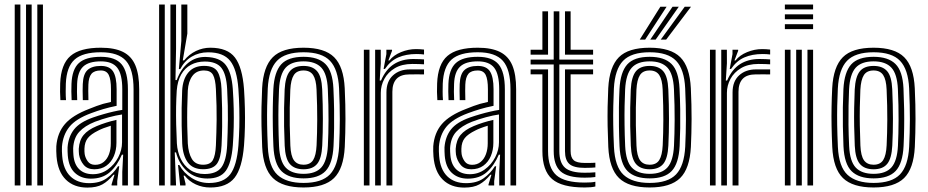

<svg xmlns="http://www.w3.org/2000/svg" viewBox="-20 -820 4104 849"><path d="M145 0V-800H169.9V0ZM45.1 0V-800H70.1V0ZM95.1 0V-800H120V0Z M570.6 0V-425.3Q570.6 -512.9 537.1 -550.9Q503.6 -588.9 425.9 -588.9Q345.8 -588.9 310 -556.7Q274.2 -524.5 271.1 -450.1Q270.5 -433.3 270.5 -414.5Q270.5 -395.7 271.9 -377.1H247.1Q245.8 -396.6 245.6 -413.6Q245.4 -430.5 246.1 -451.1Q249.4 -536.3 291.6 -572.6Q333.8 -609 425.9 -609Q486.7 -609 524 -590.4Q561.3 -571.8 578.4 -531.4Q595.5 -491.1 595.5 -425.3V0ZM390.7 -49.7Q427.7 -49.7 456.7 -70.7Q485.8 -91.6 502.7 -124.1Q519.7 -156.5 519.7 -190.8V-313.8Q493.8 -310.2 461.9 -301.6Q430 -293 399.5 -281.4Q354.7 -263.6 330.4 -237Q306 -210.5 303.5 -164.5Q303.2 -156.4 303.8 -148.5Q304.4 -140.6 304.7 -134.2Q308 -93.2 330.4 -71.5Q352.8 -49.7 390.7 -49.7ZM396.9 -71.5Q366.5 -71.5 350.2 -90.9Q333.9 -110.3 329.5 -136.4Q328.9 -142.2 328.5 -149.9Q328 -157.6 328.3 -162.2Q330.8 -200.4 349.9 -223.3Q368.9 -246.1 407.2 -262.2Q426.2 -270.3 449.5 -277.7Q472.7 -285.1 494.9 -289.9V-188.6Q494.9 -156.7 483.6 -130Q472.4 -103.3 450.5 -87.4Q428.7 -71.5 396.9 -71.5ZM400.6 -91.2Q423.3 -91.2 438.7 -104Q454.2 -116.8 462.1 -138.4Q469.9 -160 469.9 -186.4V-264Q452.2 -258.7 438.5 -253.4Q424.9 -248.2 415.3 -243.1Q382.4 -227.2 368.3 -209.4Q354.2 -191.6 353.4 -162.4Q353.4 -156.3 353.4 -150.5Q353.5 -144.8 354.4 -138.6Q357.2 -121.7 368.1 -106.4Q379 -91.2 400.6 -91.2ZM366.3 9.5Q306.9 9.5 271.2 -25.6Q235.5 -60.6 230 -127.9Q229.2 -138.8 228.8 -152Q228.4 -165.3 229 -173.4Q233.6 -232.4 267 -271.3Q300.4 -310.3 374.8 -338.7Q393.4 -346.1 407.2 -351.3Q421 -356.4 435.6 -360.7Q450.2 -364.9 470.7 -369.3V-425.5Q470.7 -468.6 460.9 -488.5Q451.1 -508.4 425.9 -508.4Q396.9 -508.4 384.4 -493.5Q372 -478.5 370.8 -445.8Q370.4 -437.3 370.3 -418Q370.1 -398.7 371 -377.1H346.2Q345.2 -401.7 345.4 -418.7Q345.7 -435.8 346 -448.3Q347.8 -493.3 367.6 -510.9Q387.4 -528.5 425.9 -528.5Q464.5 -528.5 480.1 -504Q495.7 -479.5 495.7 -425.5V-352.1Q461.8 -345.2 435.9 -337.4Q410 -329.6 383 -319.6Q315.7 -294.7 287 -259.3Q258.2 -223.9 254 -171.4Q253.5 -162.6 253.8 -151.3Q254.2 -140.1 255 -129.9Q259.7 -71.3 290.8 -40.7Q321.9 -10.1 374.2 -10.1Q421.7 -10.1 451.9 -31.8Q482.2 -53.4 501.7 -84.9H507.3L498.4 -19.3V0H473.6L473.2 -4.1L486.3 -47.3H481.7Q458.5 -19.1 433.1 -4.8Q407.7 9.5 366.3 9.5ZM520.7 0.2V-60L524.6 -136.1H519Q498.8 -88.1 466.1 -59Q433.3 -29.9 381.6 -30Q338.5 -30.2 311.2 -55.6Q283.8 -81.1 279.8 -132.1Q279.3 -139.9 278.8 -150.4Q278.3 -161 278.8 -168.8Q282.5 -216.1 307.7 -248Q332.9 -279.8 391.3 -300.5Q414.5 -308.6 437.4 -315.1Q460.2 -321.7 481.4 -326.5Q502.5 -331.4 520.7 -334V-425.3Q520.7 -491.4 498.8 -520Q477 -548.7 425.9 -548.7Q372.2 -548.7 347.6 -525.4Q323.1 -502.2 321 -448.9Q320.5 -432.7 320.4 -414.4Q320.3 -396.2 321.4 -377.1H296.7Q295.5 -397.4 295.5 -415.7Q295.5 -433.9 296.1 -449.4Q298.6 -513.4 328.7 -541.1Q358.9 -568.8 425.9 -568.8Q490.1 -568.8 517.9 -535.5Q545.6 -502.3 545.6 -425.3V0.2Z M683.6 0V-800H708.6V0ZM733.6 0V-800H758.5V-604.1L755.9 -465.9H761.6Q779.9 -516.2 813 -542.7Q846.1 -569.2 890 -568.2Q952.2 -566.5 978.1 -532.9Q1004 -499.3 1009.4 -426.8Q1012.5 -380.8 1013.4 -339.6Q1014.4 -298.5 1013.4 -258.5Q1012.5 -218.6 1009.4 -176Q1003.3 -99.8 978.8 -65.2Q954.2 -30.6 897.2 -30.6Q842.7 -30.6 806.8 -63.5Q770.8 -96.4 758.3 -146.2L752.7 -146L758.5 0ZM884.4 -50.5Q937.9 -50.5 959.5 -80.6Q981 -110.6 984.5 -178Q987 -233.1 987.7 -290Q988.5 -346.9 984.4 -426.6Q981 -491.2 959.2 -519.5Q937.5 -547.9 885.7 -547.9Q851.1 -547.9 824.3 -533.5Q797.4 -519.2 781.1 -490.6Q764.9 -462 761.5 -419.4Q759.4 -384.9 758.7 -347.7Q758.1 -310.6 759 -270.3Q760 -230 762.1 -185.8Q764.4 -148.7 779 -118Q793.7 -87.3 820.2 -68.9Q846.8 -50.5 884.4 -50.5ZM878.1 -71.7Q832.6 -71.7 810.5 -101.8Q788.4 -131.9 785.7 -185.5Q783.9 -225 783.3 -264.6Q782.6 -304.2 783.2 -343.3Q783.9 -382.3 785.5 -419.6Q788.2 -470.2 812.7 -499.4Q837.2 -528.7 882.2 -528.7Q926.6 -528.7 942 -503.1Q957.3 -477.4 959.5 -426.6Q961.3 -379.8 962.1 -339.9Q962.8 -300.1 962.3 -261Q961.8 -221.9 959.7 -177Q957.1 -121.4 939.7 -96.5Q922.2 -71.7 878.1 -71.7ZM878.1 -91.6Q909.6 -91.6 921.1 -111.9Q932.6 -132.2 934.7 -177Q937.2 -233.7 937.9 -290.5Q938.6 -347.2 934.7 -426Q932.6 -469.7 921.8 -489.1Q911 -508.4 882.1 -508.4Q848.4 -508.4 830.6 -484Q812.8 -459.7 810.4 -419.5Q808.6 -381.2 808 -341.2Q807.3 -301.2 808 -261.9Q808.6 -222.5 810.4 -185.9Q813.1 -142.7 828.5 -117.1Q843.9 -91.6 878.1 -91.6ZM909.6 9.1Q875.4 9.1 845.9 -4.5Q816.4 -18.1 796.7 -43.3H791.7L800.3 -8.4L800.4 0H776.6L767.2 -90.4H772.9Q792.4 -55.1 827.5 -33Q862.7 -10.8 904.1 -10.8Q968.6 -10.8 997.9 -49.1Q1027.2 -87.3 1034.3 -177.1Q1037.2 -217.7 1038.2 -257.5Q1039.1 -297.4 1038.2 -339.3Q1037.3 -381.2 1034.1 -427.2Q1027.8 -513.4 997.7 -551Q967.7 -588.7 900.1 -588.7Q860.2 -588.7 828 -569.7Q795.8 -550.7 776.9 -514.5H770.9L781.8 -638.7V-800H808.4V-671.5L788.2 -552.8H794Q816.3 -580.1 846.6 -594.6Q876.9 -609 909.8 -609Q986 -609 1018.9 -565.7Q1051.7 -522.5 1059 -426.1Q1062 -381.4 1062.9 -340.1Q1063.9 -298.8 1063 -258.5Q1062.2 -218.3 1059 -176.8Q1050.9 -77 1017.2 -34Q983.4 9.1 909.6 9.1Z M1322.2 9Q1229.5 9 1186.7 -32.7Q1143.9 -74.3 1139.3 -170.2Q1137.1 -220.1 1136.3 -263.3Q1135.6 -306.4 1136.3 -347.3Q1137.1 -388.2 1139.1 -430.5Q1144.2 -524.8 1186.1 -566.9Q1227.9 -609 1322.2 -609Q1415.5 -609 1457.6 -567Q1499.6 -525 1504.3 -430.2Q1507.8 -354.3 1507.6 -293.2Q1507.4 -232.2 1504.5 -170.1Q1499.4 -74.2 1457 -32.6Q1414.6 9 1322.2 9ZM1322.2 -11.1Q1403 -11.1 1439 -48.9Q1475 -86.7 1479.5 -171.4Q1482.4 -233 1482.6 -292.1Q1482.8 -351.2 1479.3 -429.2Q1475.3 -513.1 1439.3 -551Q1403.2 -588.9 1322.2 -588.9Q1240.9 -588.9 1204.7 -551.1Q1168.4 -513.3 1164 -428.5Q1162.2 -391 1161.4 -351.7Q1160.5 -312.5 1161.2 -268.1Q1161.8 -223.7 1164.3 -170.4Q1168.5 -82.1 1207.2 -46.6Q1245.9 -11.1 1322.2 -11.1ZM1322.2 -31.2Q1257.4 -31.2 1225 -62.9Q1192.7 -94.7 1189 -173.4Q1187 -217.5 1186.4 -261Q1185.7 -304.5 1186.3 -346.1Q1186.9 -387.8 1188.8 -426.3Q1192.8 -501.5 1223.2 -535.2Q1253.6 -568.8 1322.2 -568.8Q1386.8 -568.8 1418.8 -537.2Q1450.7 -505.7 1454.3 -429.1Q1456.6 -379.7 1457.3 -336.5Q1457.9 -293.2 1457.3 -253.4Q1456.7 -213.6 1454.8 -174.4Q1450.8 -97 1419.9 -64.1Q1389 -31.2 1322.2 -31.2ZM1322.2 -51.3Q1375.9 -51.3 1401.1 -79.8Q1426.4 -108.3 1429.8 -175.2Q1432.4 -226.9 1432.7 -289.6Q1433 -352.2 1429.6 -425.9Q1426.6 -493.1 1400.8 -520.9Q1375 -548.7 1322.2 -548.7Q1268.1 -548.7 1242.8 -520.3Q1217.4 -492 1213.8 -425.5Q1212.2 -391.6 1211.4 -352.3Q1210.6 -313.1 1211.2 -268.6Q1211.7 -224.1 1213.9 -174.2Q1217.2 -106.5 1243.4 -78.9Q1269.6 -51.3 1322.2 -51.3ZM1322.2 -71.5Q1281.8 -71.5 1261.6 -95Q1241.5 -118.5 1238.9 -175.4Q1236.9 -220.7 1236.2 -261.9Q1235.6 -303.1 1236.2 -343.1Q1236.9 -383.1 1238.7 -424.4Q1241.7 -480.3 1261.1 -504.4Q1280.5 -528.5 1322.2 -528.5Q1361.6 -528.5 1381.8 -505.6Q1402.1 -482.7 1404.7 -425.2Q1407.7 -356.8 1407.7 -295.1Q1407.7 -233.4 1404.9 -176.2Q1402.1 -119.7 1382.6 -95.6Q1363.1 -71.5 1322.2 -71.5ZM1322.2 -91.6Q1351.7 -91.6 1364.7 -112.3Q1377.7 -133.1 1379.9 -177.5Q1382.5 -231 1382.7 -290.3Q1383 -349.6 1379.7 -424Q1377.9 -467.8 1364.6 -488.1Q1351.2 -508.4 1322.2 -508.4Q1292.3 -508.4 1279.2 -487.9Q1266 -467.3 1263.7 -423.1Q1261.9 -383.3 1261.2 -345.1Q1260.6 -307 1261.2 -265.9Q1261.9 -224.9 1263.9 -176.2Q1265.9 -130.4 1279.9 -111Q1293.9 -91.6 1322.2 -91.6Z M1638.8 0V-600H1663.6L1663.8 -540L1659 -463.9H1664.8Q1685.9 -513.2 1721.7 -536.2Q1757.5 -559.1 1807.9 -559.1Q1821.1 -559.1 1834.9 -558.5Q1848.8 -558 1855 -557.3V-535.6Q1847.6 -536.2 1832.4 -536.7Q1817.3 -537.2 1803.3 -537.2Q1757.4 -537.2 1726.3 -518.7Q1695.2 -500.2 1679.5 -471Q1663.8 -441.7 1663.8 -409.2V0ZM1588.9 0V-600H1613.8V0ZM1688.8 0V-411.4Q1688.8 -460.3 1717.7 -486.7Q1746.6 -513.1 1792 -513.1Q1808 -513.1 1824.2 -513.1Q1840.4 -513.1 1855 -513.1V-491.1Q1840.6 -491.3 1823.6 -491.2Q1806.7 -491.1 1792 -491.1Q1752.2 -491.1 1733.6 -471.4Q1715 -451.6 1715 -414V0ZM1676.2 -515.1 1688.5 -580.7V-600H1713.3L1713.7 -595.9L1697.3 -552.7H1701.9Q1720.6 -576.2 1753.1 -589.5Q1785.6 -602.9 1819.4 -602.9Q1827.2 -602.9 1836.7 -602.4Q1846.1 -601.9 1855 -600.8V-579.1Q1847.5 -580.1 1839.1 -580.6Q1830.7 -581.1 1821.2 -581.1Q1775.4 -581.1 1740.8 -566Q1706.2 -550.9 1682.1 -515.1Z M2237.3 0V-425.3Q2237.3 -512.9 2203.8 -550.9Q2170.3 -588.9 2092.6 -588.9Q2012.6 -588.9 1976.8 -556.7Q1941 -524.5 1937.8 -450.1Q1937.3 -433.3 1937.3 -414.5Q1937.3 -395.7 1938.7 -377.1H1913.9Q1912.5 -396.6 1912.3 -413.6Q1912.1 -430.5 1912.9 -451.1Q1916.2 -536.3 1958.4 -572.6Q2000.5 -609 2092.6 -609Q2153.4 -609 2190.7 -590.4Q2228 -571.8 2245.2 -531.4Q2262.3 -491.1 2262.3 -425.3V0ZM2057.5 -49.7Q2094.4 -49.7 2123.5 -70.7Q2152.5 -91.6 2169.5 -124.1Q2186.4 -156.5 2186.4 -190.8V-313.8Q2160.5 -310.2 2128.7 -301.6Q2096.8 -293 2066.3 -281.4Q2021.5 -263.6 1997.1 -237Q1972.8 -210.5 1970.2 -164.5Q1969.9 -156.4 1970.5 -148.5Q1971.1 -140.6 1971.5 -134.2Q1974.7 -93.2 1997.1 -71.5Q2019.5 -49.7 2057.5 -49.7ZM2063.7 -71.5Q2033.2 -71.5 2017 -90.9Q2000.7 -110.3 1996.3 -136.4Q1995.6 -142.2 1995.2 -149.9Q1994.8 -157.6 1995 -162.2Q1997.6 -200.4 2016.6 -223.3Q2035.7 -246.1 2074 -262.2Q2092.9 -270.3 2116.2 -277.7Q2139.5 -285.1 2161.6 -289.9V-188.6Q2161.6 -156.7 2150.4 -130Q2139.1 -103.3 2117.3 -87.4Q2095.5 -71.5 2063.7 -71.5ZM2067.3 -91.2Q2090 -91.2 2105.5 -104Q2120.9 -116.8 2128.8 -138.4Q2136.7 -160 2136.7 -186.4V-264Q2118.9 -258.7 2105.3 -253.4Q2091.6 -248.2 2082.1 -243.1Q2049.2 -227.2 2035.1 -209.4Q2020.9 -191.6 2020.2 -162.4Q2020.1 -156.3 2020.2 -150.5Q2020.2 -144.8 2021.2 -138.6Q2023.9 -121.7 2034.8 -106.4Q2045.7 -91.2 2067.3 -91.2ZM2033 9.5Q1973.6 9.5 1938 -25.6Q1902.3 -60.6 1896.8 -127.9Q1896 -138.8 1895.6 -152Q1895.2 -165.3 1895.8 -173.4Q1900.4 -232.4 1933.8 -271.3Q1967.2 -310.3 2041.6 -338.7Q2060.2 -346.1 2074 -351.3Q2087.8 -356.4 2102.4 -360.7Q2117 -364.9 2137.5 -369.3V-425.5Q2137.5 -468.6 2127.7 -488.5Q2117.8 -508.4 2092.6 -508.4Q2063.6 -508.4 2051.2 -493.5Q2038.8 -478.5 2037.5 -445.8Q2037.2 -437.3 2037 -418Q2036.9 -398.7 2037.7 -377.1H2012.9Q2011.9 -401.7 2012.2 -418.7Q2012.4 -435.8 2012.7 -448.3Q2014.5 -493.3 2034.4 -510.9Q2054.2 -528.5 2092.6 -528.5Q2131.2 -528.5 2146.8 -504Q2162.4 -479.5 2162.4 -425.5V-352.1Q2128.5 -345.2 2102.6 -337.4Q2076.7 -329.6 2049.8 -319.6Q1982.5 -294.7 1953.7 -259.3Q1924.9 -223.9 1920.8 -171.4Q1920.3 -162.6 1920.6 -151.3Q1920.9 -140.1 1921.8 -129.9Q1926.4 -71.3 1957.5 -40.7Q1988.6 -10.1 2040.9 -10.1Q2088.4 -10.1 2118.7 -31.8Q2148.9 -53.4 2168.4 -84.9H2174L2165.2 -19.3V0H2140.3L2140 -4.1L2153.1 -47.3H2148.5Q2125.3 -19.1 2099.9 -4.8Q2074.5 9.5 2033 9.5ZM2187.5 0.2V-60L2191.3 -136.1H2185.7Q2165.5 -88.1 2132.8 -59Q2100.1 -29.9 2048.3 -30Q2005.2 -30.2 1977.9 -55.6Q1950.6 -81.1 1946.5 -132.1Q1946.1 -139.9 1945.6 -150.4Q1945 -161 1945.5 -168.8Q1949.3 -216.1 1974.5 -248Q1999.6 -279.8 2058.1 -300.5Q2081.3 -308.6 2104.1 -315.1Q2126.9 -321.7 2148.1 -326.5Q2169.3 -331.4 2187.4 -334V-425.3Q2187.4 -491.4 2165.6 -520Q2143.7 -548.7 2092.6 -548.7Q2038.9 -548.7 2014.4 -525.4Q1989.8 -502.2 1987.8 -448.9Q1987.2 -432.7 1987.1 -414.4Q1987 -396.2 1988.2 -377.1H1963.4Q1962.3 -397.4 1962.2 -415.7Q1962.2 -433.9 1962.8 -449.4Q1965.3 -513.4 1995.5 -541.1Q2025.6 -568.8 2092.6 -568.8Q2156.8 -568.8 2184.6 -535.5Q2212.4 -502.3 2212.4 -425.3V0.2Z M2565.5 -34.4Q2489.7 -34.4 2459 -62.1Q2428.4 -89.7 2428.4 -151.9V-534.8H2326.3V-556.5H2428.4V-770H2453.3V-556.5H2602.6V-534.8H2453.3V-151.9Q2453.3 -100.7 2478.4 -78.5Q2503.6 -56.2 2565.5 -56.2Q2577.1 -56.2 2588.5 -56.6Q2600 -57.1 2612.6 -58.1V-37.2Q2602.6 -35.7 2591.1 -35.1Q2579.7 -34.4 2565.5 -34.4ZM2565.5 9Q2464.1 9 2421.3 -28.3Q2378.4 -65.7 2378.4 -151.9V-491.3H2326.3V-513.1H2403.4V-151.9Q2403.4 -78 2440 -45.3Q2476.6 -12.7 2565.5 -12.7Q2580.1 -12.7 2591.7 -13.5Q2603.3 -14.3 2612.6 -16.3V4.7Q2594.8 9 2565.5 9ZM2565.5 -77.7Q2517.1 -77.7 2497.7 -94.9Q2478.3 -112 2478.3 -151.9V-513.1H2602.6V-491.3H2503.2V-151.9Q2503.2 -123.5 2516.9 -111.5Q2530.5 -99.5 2565.5 -99.5Q2585.6 -99.5 2597.1 -99.7Q2608.5 -99.9 2612.6 -100.5V-79.6Q2604.9 -78.8 2593.8 -78.3Q2582.7 -77.7 2565.5 -77.7ZM2326.3 -578.3V-600H2378.4V-770H2403.4V-578.3ZM2478.3 -578.3V-770H2503.2V-600H2602.6V-578.3Z M2852.7 9Q2760 9 2717.2 -32.7Q2674.4 -74.3 2669.8 -170.2Q2667.6 -220.1 2666.8 -263.3Q2666.1 -306.4 2666.8 -347.3Q2667.6 -388.2 2669.6 -430.5Q2674.7 -524.8 2716.6 -566.9Q2758.4 -609 2852.7 -609Q2946 -609 2988.1 -567Q3030.1 -525 3034.8 -430.2Q3038.3 -354.3 3038.1 -293.2Q3037.9 -232.2 3035 -170.1Q3029.9 -74.2 2987.5 -32.6Q2945.1 9 2852.7 9ZM2852.7 -11.1Q2933.5 -11.1 2969.5 -48.9Q3005.5 -86.7 3010 -171.4Q3012.9 -233 3013.1 -292.1Q3013.3 -351.2 3009.8 -429.2Q3005.8 -513.1 2969.8 -551Q2933.7 -588.9 2852.7 -588.9Q2771.4 -588.9 2735.2 -551.1Q2698.9 -513.3 2694.5 -428.5Q2692.7 -391 2691.9 -351.7Q2691 -312.5 2691.7 -268.1Q2692.3 -223.7 2694.8 -170.4Q2699 -82.1 2737.7 -46.6Q2776.4 -11.1 2852.7 -11.1ZM2852.7 -31.2Q2787.9 -31.2 2755.5 -62.9Q2723.2 -94.7 2719.5 -173.4Q2717.5 -217.5 2716.9 -261Q2716.2 -304.5 2716.8 -346.1Q2717.4 -387.8 2719.3 -426.3Q2723.3 -501.5 2753.7 -535.2Q2784.1 -568.8 2852.7 -568.8Q2917.3 -568.8 2949.3 -537.2Q2981.2 -505.7 2984.8 -429.1Q2987.1 -379.7 2987.8 -336.5Q2988.4 -293.2 2987.8 -253.4Q2987.2 -213.6 2985.3 -174.4Q2981.3 -97 2950.4 -64.1Q2919.5 -31.2 2852.7 -31.2ZM2852.7 -51.3Q2906.4 -51.3 2931.6 -79.8Q2956.9 -108.3 2960.3 -175.2Q2962.9 -226.9 2963.2 -289.6Q2963.5 -352.2 2960.1 -425.9Q2957.1 -493.1 2931.3 -520.9Q2905.5 -548.7 2852.7 -548.7Q2798.6 -548.7 2773.3 -520.3Q2747.9 -492 2744.3 -425.5Q2742.7 -391.6 2741.9 -352.3Q2741.1 -313.1 2741.7 -268.6Q2742.2 -224.1 2744.4 -174.2Q2747.7 -106.5 2773.9 -78.9Q2800.1 -51.3 2852.7 -51.3ZM2852.7 -71.5Q2812.3 -71.5 2792.1 -95Q2772 -118.5 2769.4 -175.4Q2767.4 -220.7 2766.7 -261.9Q2766.1 -303.1 2766.7 -343.1Q2767.4 -383.1 2769.2 -424.4Q2772.2 -480.3 2791.6 -504.4Q2811 -528.5 2852.7 -528.5Q2892.1 -528.5 2912.3 -505.6Q2932.6 -482.7 2935.2 -425.2Q2938.2 -356.8 2938.2 -295.1Q2938.2 -233.4 2935.4 -176.2Q2932.6 -119.7 2913.1 -95.6Q2893.6 -71.5 2852.7 -71.5ZM2852.7 -91.6Q2882.2 -91.6 2895.2 -112.3Q2908.2 -133.1 2910.4 -177.5Q2913 -231 2913.2 -290.3Q2913.5 -349.6 2910.2 -424Q2908.4 -467.8 2895.1 -488.1Q2881.7 -508.4 2852.7 -508.4Q2822.8 -508.4 2809.7 -487.9Q2796.5 -467.3 2794.2 -423.1Q2792.4 -383.3 2791.7 -345.1Q2791.1 -307 2791.7 -265.9Q2792.4 -224.9 2794.4 -176.2Q2796.4 -130.4 2810.4 -111Q2824.4 -91.6 2852.7 -91.6ZM2809 -645 2900 -790.3H2927.7L2832.9 -645ZM2901.8 -645 3007.8 -790.3H3035.6L2925.8 -645ZM2855.5 -645 2953.9 -790.3H2981.6L2879.3 -645Z M3169.3 0V-600H3194.1L3194.3 -540L3189.5 -463.9H3195.3Q3216.4 -513.2 3252.2 -536.2Q3288 -559.1 3338.4 -559.1Q3351.6 -559.1 3365.4 -558.5Q3379.3 -558 3385.5 -557.3V-535.6Q3378.1 -536.2 3362.9 -536.7Q3347.8 -537.2 3333.8 -537.2Q3287.9 -537.2 3256.8 -518.7Q3225.7 -500.2 3210 -471Q3194.3 -441.7 3194.3 -409.2V0ZM3119.4 0V-600H3144.3V0ZM3219.3 0V-411.4Q3219.3 -460.3 3248.2 -486.7Q3277.1 -513.1 3322.5 -513.1Q3338.5 -513.1 3354.7 -513.1Q3370.9 -513.1 3385.5 -513.1V-491.1Q3371.1 -491.3 3354.1 -491.2Q3337.2 -491.1 3322.5 -491.1Q3282.7 -491.1 3264.1 -471.4Q3245.5 -451.6 3245.5 -414V0ZM3206.7 -515.1 3219 -580.7V-600H3243.8L3244.2 -595.9L3227.8 -552.7H3232.4Q3251.1 -576.2 3283.6 -589.5Q3316.1 -602.9 3349.9 -602.9Q3357.7 -602.9 3367.2 -602.4Q3376.6 -601.9 3385.5 -600.8V-579.1Q3378 -580.1 3369.6 -580.6Q3361.2 -581.1 3351.7 -581.1Q3305.9 -581.1 3271.3 -566Q3236.7 -550.9 3212.6 -515.1Z M3450.6 -778.3V-800H3575.4V-778.3ZM3450.6 -691.3V-713.1H3575.4V-691.3ZM3450.6 -734.8V-756.5H3575.4V-734.8ZM3550.5 0V-600H3575.4V0ZM3450.6 0V-600H3475.6V0ZM3500.6 0V-600H3525.5V0Z M3842.9 9Q3750.2 9 3707.4 -32.7Q3664.7 -74.3 3660.1 -170.2Q3657.8 -220.1 3657.1 -263.3Q3656.3 -306.4 3657.1 -347.3Q3657.8 -388.2 3659.9 -430.5Q3665 -524.8 3706.8 -566.9Q3748.6 -609 3842.9 -609Q3936.3 -609 3978.3 -567Q4020.4 -525 4025 -430.2Q4028.5 -354.3 4028.3 -293.2Q4028.1 -232.2 4025.2 -170.1Q4020.2 -74.2 3977.8 -32.6Q3935.3 9 3842.9 9ZM3842.9 -11.1Q3923.7 -11.1 3959.7 -48.9Q3995.8 -86.7 4000.2 -171.4Q4003.2 -233 4003.4 -292.1Q4003.6 -351.2 4000.1 -429.2Q3996.1 -513.1 3960 -551Q3924 -588.9 3842.9 -588.9Q3761.6 -588.9 3725.4 -551.1Q3689.2 -513.3 3684.8 -428.5Q3683 -391 3682.1 -351.7Q3681.3 -312.5 3681.9 -268.1Q3682.6 -223.7 3685 -170.4Q3689.2 -82.1 3728 -46.6Q3766.7 -11.1 3842.9 -11.1ZM3842.9 -31.2Q3778.2 -31.2 3745.8 -62.9Q3713.4 -94.7 3709.7 -173.4Q3707.8 -217.5 3707.1 -261Q3706.4 -304.5 3707 -346.1Q3707.7 -387.8 3709.5 -426.3Q3713.6 -501.5 3743.9 -535.2Q3774.3 -568.8 3842.9 -568.8Q3907.5 -568.8 3939.5 -537.2Q3971.5 -505.7 3975.1 -429.1Q3977.3 -379.7 3978 -336.5Q3978.7 -293.2 3978 -253.4Q3977.4 -213.6 3975.5 -174.4Q3971.6 -97 3940.6 -64.1Q3909.7 -31.2 3842.9 -31.2ZM3842.9 -51.3Q3896.6 -51.3 3921.9 -79.8Q3947.2 -108.3 3950.6 -175.2Q3953.1 -226.9 3953.4 -289.6Q3953.7 -352.2 3950.4 -425.9Q3947.3 -493.1 3921.5 -520.9Q3895.8 -548.7 3842.9 -548.7Q3788.8 -548.7 3763.5 -520.3Q3738.2 -492 3734.5 -425.5Q3732.9 -391.6 3732.2 -352.3Q3731.4 -313.1 3731.9 -268.6Q3732.4 -224.1 3734.7 -174.2Q3737.9 -106.5 3764.1 -78.9Q3790.3 -51.3 3842.9 -51.3ZM3842.9 -71.5Q3802.5 -71.5 3782.4 -95Q3762.3 -118.5 3759.7 -175.4Q3757.7 -220.7 3757 -261.9Q3756.3 -303.1 3757 -343.1Q3757.7 -383.1 3759.5 -424.4Q3762.5 -480.3 3781.8 -504.4Q3801.2 -528.5 3842.9 -528.5Q3882.3 -528.5 3902.6 -505.6Q3922.8 -482.7 3925.4 -425.2Q3928.4 -356.8 3928.5 -295.1Q3928.5 -233.4 3925.6 -176.2Q3922.8 -119.7 3903.3 -95.6Q3883.8 -71.5 3842.9 -71.5ZM3842.9 -91.6Q3872.4 -91.6 3885.4 -112.3Q3898.5 -133.1 3900.6 -177.5Q3903.2 -231 3903.5 -290.3Q3903.8 -349.6 3900.5 -424Q3898.7 -467.8 3885.3 -488.1Q3872 -508.4 3842.9 -508.4Q3813 -508.4 3799.9 -487.9Q3786.8 -467.3 3784.4 -423.1Q3782.6 -383.3 3782 -345.1Q3781.3 -307 3782 -265.9Q3782.6 -224.9 3784.6 -176.2Q3786.6 -130.4 3800.6 -111Q3814.7 -91.6 3842.9 -91.6Z"/></svg>

Font: Big Shoulders Inline Thin
Style: Regular
Weight: 100
Designer: Patric King
Foundry: XO Type Co
Version: Version 2.002